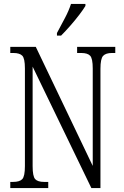

<svg xmlns="http://www.w3.org/2000/svg" viewBox="-20 -951 626 971"><path d="M32 0V-31H46Q79 -31 92.5 -45Q106 -59 106 -111V-605Q106 -656 92.5 -669.5Q79 -683 48 -683H32V-714H161L449 -112V-605Q449 -655 436 -669Q423 -683 391 -683H370V-714H563V-683H546Q515 -683 501.5 -668.5Q488 -654 488 -603V0H442L145 -614V-111Q145 -59 158 -45Q171 -31 203 -31H224V0ZM268 -784Q290 -825 309 -861Q328 -897 339 -931H412V-921Q402 -904 381.5 -877Q361 -850 336 -821.5Q311 -793 289 -771H268Z"/></svg>

Font: Noto Serif Ethiopic ExtraCondensed Light
Style: Regular
Weight: 300
Width: 2
Designer: Monotype Design Team
Foundry: Monotype Imaging Inc.
Version: Version 2.102; ttfautohint (v1.8.4.7-5d5b)